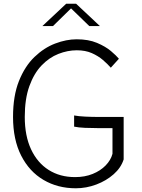

<svg xmlns="http://www.w3.org/2000/svg" viewBox="-20 -996 764 1031"><path d="M387 15Q290 15 213.8 -29.8Q137.5 -74.5 93.8 -160.2Q50 -246 50 -368Q50 -481.5 81.8 -561Q113.5 -640.5 165 -690Q216.5 -739.5 276.2 -762.2Q336 -785 392 -785Q455 -785 500.8 -765.8Q546.5 -746.5 575.8 -721.8Q605 -697 618.5 -680.5L575 -632.5Q558 -652 532.8 -673.8Q507.5 -695.5 473 -710.8Q438.5 -726 392.5 -726Q343 -726 293.5 -706.5Q244 -687 203.2 -644.5Q162.5 -602 137.8 -533.8Q113 -465.5 113 -368Q113 -266.5 146.8 -194.2Q180.5 -122 241.2 -83.5Q302 -45 383 -45Q435.5 -45 477.5 -62Q519.5 -79 547.2 -107.5Q575 -136 584 -170V-308H508Q471.5 -308 436.5 -309.5Q401.5 -311 378 -316V-376Q401.5 -371.5 438 -369.8Q474.5 -368 512 -368H644V-140Q630 -95.5 590.5 -60.5Q551 -25.5 497.2 -5.2Q443.5 15 387 15ZM207.5 -856 335.5 -976H388.5L516.5 -856H459.5L361.5 -951L264.5 -856Z"/></svg>

Font: Junction Light
Style: Regular
Weight: 300
Designer: Caroline Hadilaksono
Foundry: Caroline Hadilaksono, Tyler Finck, The League of Moveable Type
Version: Version 2.000; ttfautohint (v1.8.3)